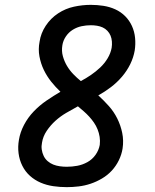

<svg xmlns="http://www.w3.org/2000/svg" viewBox="-20 -763 640 791"><path d="M255 8Q227 8 199.5 4Q172 0 147.5 -10.5Q123 -21 103.5 -38.5Q84 -56 72 -80Q60 -104 56.5 -131.5Q53 -159 58 -187Q63 -218 79 -248.5Q95 -279 119 -304Q143 -329 171.5 -348.5Q200 -368 229 -385Q209 -404 191 -426.5Q173 -449 160.5 -475Q148 -501 142.5 -530.5Q137 -560 143 -591Q148 -626 168.5 -657Q189 -688 219.5 -708Q250 -728 285 -735.5Q320 -743 354 -743Q380 -743 406 -739Q432 -735 455 -724.5Q478 -714 495.5 -696.5Q513 -679 523.5 -656Q534 -633 536.5 -607Q539 -581 535 -555Q530 -526 516.5 -498.5Q503 -471 482.5 -447Q462 -423 437 -404Q412 -385 385 -370Q408 -349 428.5 -326Q449 -303 463 -275Q477 -247 483.5 -215.5Q490 -184 485 -151Q481 -126 469.5 -102.5Q458 -79 440.5 -60Q423 -41 400 -27.5Q377 -14 353 -6Q329 2 304 5Q279 8 255 8ZM313 -429Q334 -440 354.5 -454Q375 -468 393 -485Q411 -502 423.5 -523Q436 -544 440 -566Q442 -579 441 -592Q440 -605 435.5 -616Q431 -627 422.5 -636Q414 -645 403 -650Q392 -655 379.5 -657Q367 -659 354 -659Q335 -659 316 -655Q297 -651 280 -640.5Q263 -630 251.5 -613Q240 -596 237 -577Q233 -553 239 -531.5Q245 -510 256 -491.5Q267 -473 282 -457.5Q297 -442 313 -429ZM255 -76Q277 -76 298.5 -80Q320 -84 340 -95Q360 -106 373.5 -125Q387 -144 391 -166Q393 -183 390.5 -199Q388 -215 382 -230Q376 -245 367 -258Q358 -271 347.5 -282.5Q337 -294 325 -304.5Q313 -315 301 -325Q277 -312 253 -298Q229 -284 208.5 -265.5Q188 -247 172.5 -224Q157 -201 153 -175Q150 -161 152 -147Q154 -133 160 -120.5Q166 -108 176.5 -99Q187 -90 199.5 -85Q212 -80 226.5 -78Q241 -76 255 -76Z"/></svg>

Font: Iosevka Curly Slab MdEx
Style: Italic
Weight: 500
Width: 7
Italic angle: -9°
Monospace: yes
Designer: Belleve Invis
Foundry: Belleve Invis
Version: Version 11.0.0; ttfautohint (v1.8.3)